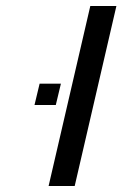

<svg xmlns="http://www.w3.org/2000/svg" viewBox="-20 -620 408 640"><path d="M142 0 281 -600H368L229 0ZM112 -341H183L166 -270H95Z"/></svg>

Font: Miedinger
Style: Italic
Weight: 400
Italic angle: -13°
Version: Version 001.000